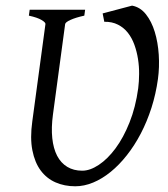

<svg xmlns="http://www.w3.org/2000/svg" viewBox="-20 -650 599 685"><path d="M451.2 -629.9Q480.5 -624.5 500.7 -598.9Q521 -573.2 532.2 -536.1Q543.5 -499 546.4 -454.8Q549.3 -410.6 543.5 -368.2Q536.1 -314.5 520.3 -265.1Q504.4 -215.8 482.2 -173.3Q460 -130.9 432.6 -96.2Q405.3 -61.5 375 -36.9Q344.7 -12.2 312.5 1.2Q280.3 14.6 248.5 14.6Q210 14.6 178.2 0.7Q146.5 -13.2 125.2 -41.7Q104 -70.3 95.5 -113.8Q86.9 -157.2 95.2 -216.8L142.1 -564Q143.1 -569.8 128.4 -578.6Q113.8 -587.4 83 -594.2L85.9 -615.2H283.7L280.8 -594.2Q250 -587.4 231.7 -579.1Q213.4 -570.8 212.4 -564L168.9 -241.2Q162.6 -194.3 166.5 -157.2Q170.4 -120.1 183.8 -94.2Q197.3 -68.4 220 -54.7Q242.7 -41 273.4 -41Q301.3 -41 332.5 -61.8Q363.8 -82.5 392.1 -120.6Q420.4 -158.7 442.1 -213.1Q463.9 -267.6 473.1 -335Q476.1 -358.9 476.3 -385.7Q476.6 -412.6 472.4 -439.2Q468.3 -465.8 459.5 -490.2Q450.7 -514.6 436.3 -533Q421.9 -551.3 400.9 -562Q379.9 -572.8 352.1 -572.3L346.2 -602.1Z"/></svg>

Font: Gentium Plus
Style: Italic
Weight: 400
Italic angle: -8°
Designer: J. Victor Gaultney, Annie Olsen, Iska Routamaa
Foundry: SIL International
Version: Version 1.510